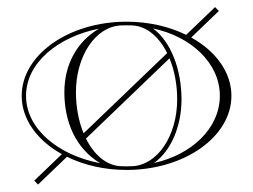

<svg xmlns="http://www.w3.org/2000/svg" viewBox="-20 -465 700 531"><path d="M406.1 -14.3C452.9 -47.5 482 -115.9 482 -190C482 -273.3 452.1 -350.7 403.1 -386.3C507.2 -364.5 588 -291.4 588 -200C588 -109.4 508.7 -36.7 406.1 -14.3ZM256.9 -13.7C142.2 -35.5 52 -107.8 52 -200C52 -291.5 140.7 -363.3 253.9 -385.7C191.1 -349 158 -284.5 158 -210C158 -127.2 189.7 -54.3 256.9 -13.7ZM40 -200C40 -134.5 83.5 -76.2 151.1 -38.7L74.8 34.6L85.2 45.4L165.2 -31.4C212 -8.4 268.8 5 330 5C490.1 5 620 -86.8 620 -200C620 -265.5 576.5 -323.8 508.9 -361.3L585.2 -434.6L574.8 -445.4L494.8 -368.6C448 -391.6 391.2 -405 330 -405C169.9 -405 40 -313.2 40 -200ZM217.7 -81.8 448.8 -303.7C462.3 -271 470 -231.9 470 -190C470 -90.3 416 -7.9 345 -5.3C339.7 -5.1 335.3 -5 330 -5C324.7 -5 320.3 -5.1 315 -5.3C274.8 -6.7 240.3 -36.4 217.7 -81.8ZM211.2 -96.3C197.7 -129 190 -168.1 190 -210C190 -309.7 244 -392.1 315 -394.7C320.3 -394.9 324.7 -395 330 -395C335.3 -395 339.7 -394.9 345 -394.7C385.2 -393.3 419.7 -363.6 442.3 -318.2Z"/></svg>

Font: SortefaxS01
Style: Medium
Weight: 500
Designer: gluk
Foundry: gluk
Version: Version 0.261